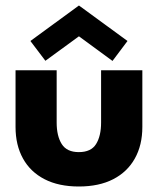

<svg xmlns="http://www.w3.org/2000/svg" viewBox="-20 -666 588 698"><path d="M186 -220.5Q186 -171.5 204.5 -142.2Q223 -113 266.5 -113Q311 -113 329.2 -142.2Q347.5 -171.5 347.5 -220.5V-410.5H497.5V-204.5Q497.5 -138.5 470.2 -89.8Q443 -41 391.5 -14.5Q340 12 266.5 12Q193.5 12 142 -14.5Q90.5 -41 63.5 -89.8Q36.5 -138.5 36.5 -204.5V-410.5H186ZM389 -444.5 267 -534 145 -445 90.5 -517 267 -646 443.5 -517Z"/></svg>

Font: League Spartan Thin
Style: Bold
Weight: 700
Version: Version 2.002